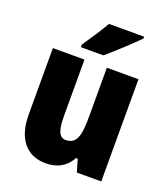

<svg xmlns="http://www.w3.org/2000/svg" viewBox="-141 -866 853 976"><g transform="rotate(20 285.5 -378.0)"><path d="M470 -756V-766H280C255 -722 219 -668 186 -620V-606H308C359 -649 436 -721 470 -756ZM517 -553H346V-289C346 -194 337 -136 274 -136C238 -136 225 -174 225 -248V-553H54V-193C54 -60 118 10 219 10C281 10 327 -15 356 -68H365L385 0H517Z"/></g></svg>

Font: Noto Sans Arabic UI Cn Bk
Style: Regular
Weight: 900
Width: 3
Designer: Monotype Design Team, Nadine Chahine and Nizar Qandah
Foundry: Monotype Imaging Inc.
Version: Version 2.010